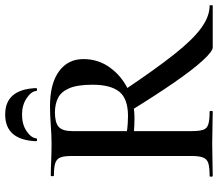

<svg xmlns="http://www.w3.org/2000/svg" viewBox="-70 -771 841 741"><g transform="rotate(-90 350.5 -400.5)"><path d="M538 0Q523 0 488 -38Q453 -76 403.5 -147.5Q354 -219 293 -318L373 -342Q454 -221 511.5 -148.5Q569 -76 613.5 -44Q658 -12 699 -12Q701 -12 701 -6Q701 0 699 0Q636 0 596.5 0Q557 0 538 0ZM311 -628Q398 -628 445.5 -593.5Q493 -559 493 -499Q493 -442 460.5 -397Q428 -352 376.5 -327Q325 -302 266 -302Q254 -302 240 -302.5Q226 -303 215 -304V-81Q215 -52 220 -37Q225 -22 241.5 -17Q258 -12 290 -12Q293 -12 293 -6Q293 0 290 0Q265 0 234 -1Q203 -2 166 -2Q131 -2 99 -1Q67 0 42 0Q39 0 39 -6Q39 -12 42 -12Q75 -12 91 -17Q107 -22 113 -37Q119 -52 119 -81V-544Q119 -573 113.5 -587.5Q108 -602 92 -607.5Q76 -613 43 -613Q41 -613 41 -619Q41 -625 43 -625Q68 -625 99.5 -623.5Q131 -622 166 -622Q198 -622 238 -625Q278 -628 311 -628ZM394 -464Q394 -522 380.5 -553.5Q367 -585 343 -597Q319 -609 287 -609Q248 -609 231.5 -594.5Q215 -580 215 -542V-331Q229 -329 245 -328Q261 -327 273 -327Q340 -327 367 -360.5Q394 -394 394 -464ZM187 -681Q187 -678 181.5 -678Q176 -678 176 -682Q181 -801 279 -801Q376 -801 381 -682Q381 -678 375.5 -678Q370 -678 370 -681Q368 -701 341.5 -718.5Q315 -736 279 -736Q241 -736 215 -718.5Q189 -701 187 -681Z"/></g></svg>

Font: Cormorant Garamond Light SemiBold
Style: Regular
Weight: 600
Version: Version 4.001